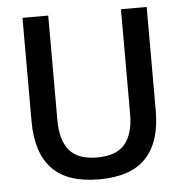

<svg xmlns="http://www.w3.org/2000/svg" viewBox="-49 -686 715 747"><g transform="rotate(-5 308.5 -313.0)"><path d="M308.5 13Q184 13 125 -49.8Q66 -112.5 66 -233V-639H166.5V-230Q166.5 -153 199.8 -112.8Q233 -72.5 308.5 -72.5Q384 -72.5 417.2 -112.8Q450.5 -153 450.5 -230V-639H551V-233Q551 -112.5 492.2 -49.8Q433.5 13 308.5 13Z"/></g></svg>

Font: Anek Gurmukhi Medium
Style: Regular
Weight: 500
Designer: Sarang Kulkarni (Gurmukhi), Yesha Goshar (Latin)
Foundry: Ek Type
Version: Version 1.003